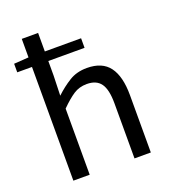

<svg xmlns="http://www.w3.org/2000/svg" viewBox="-131 -809 806 906"><g transform="rotate(-20 272.0 -356.0)"><path d="M161 -398Q196 -431 234 -454.5Q272 -478 323 -478Q400 -478 435.5 -430Q471 -382 471 -288V0H389V-277Q389 -346 367 -376.5Q345 -407 297 -407Q259 -407 230 -388Q201 -369 164 -332V0H82V-571H8V-614L82 -619V-712H164V-619H346V-571H164V-498Z"/></g></svg>

Font: Myanmar Sanpya
Style: Regular
Weight: 400
Designer: Danh Hong
Foundry: Google Inc.
Version: Version 2.00 November 22, 2015